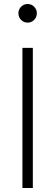

<svg xmlns="http://www.w3.org/2000/svg" viewBox="-20 -939 276 959"><path d="M92 0V-700H144V0ZM118 -826Q99 -826 85.5 -839.5Q72 -853 72 -873Q72 -892 85.5 -905.5Q99 -919 118 -919Q137 -919 150.5 -905.5Q164 -892 164 -873Q164 -853 150.5 -839.5Q137 -826 118 -826Z"/></svg>

Font: Red Hat Text Light
Style: Regular
Weight: 300
Designer: Pentagram, MCKL
Foundry: Pentagram, MCKL
Version: Version 1.023; ttfautohint (v1.8.3)